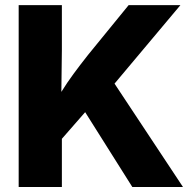

<svg xmlns="http://www.w3.org/2000/svg" viewBox="-20 -748 771 768"><path d="M183.6 -142.6V-307.6Q205.6 -348.1 226.8 -382.6Q248 -417 273.7 -451.9Q299.3 -486.8 332.5 -528.8L494.6 -727.5H701.7L396 -363.3L380.4 -367.7ZM54.7 0V-727.5H227.5V-548.8L225.1 -352.1L227.5 -268.1V0ZM509.3 0 313 -311.5 420.9 -439.5 711.9 0Z"/></svg>

Font: Inter 18pt ExtraBold
Style: Regular
Weight: 800
Designer: Rasmus Andersson
Foundry: rsms
Version: Version 4.001;git-66647c0bb